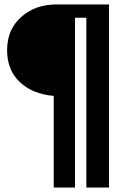

<svg xmlns="http://www.w3.org/2000/svg" viewBox="-20 -714 540 865"><path d="M234 -694H471V131H369V-634H318V131H222V-282Q127 -290 69.5 -344Q12 -398 12 -488Q12 -581 75.5 -637.5Q139 -694 234 -694Z"/></svg>

Font: D2Coding ligature
Style: Bold
Weight: 700
Monospace: yes
Designer: Yong-Rak Park; Jeong-Hwan Yoon; Sang-Min Lee;
Foundry: NHN Corporation
Version: Version 1.3.2; Build 20180524